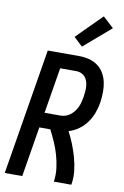

<svg xmlns="http://www.w3.org/2000/svg" viewBox="-105 -1043 710 1102"><g transform="rotate(10 250.0 -492.0)"><path d="M4 0 125 -735H307Q337 -735 365.5 -728Q394 -721 416.5 -704.5Q439 -688 453 -664Q467 -640 473 -612Q479 -584 478.5 -554Q478 -524 474 -495Q469 -464 458 -433.5Q447 -403 428 -376Q409 -349 382 -329.5Q355 -310 323 -300Q341 -266 355 -230.5Q369 -195 379.5 -157.5Q390 -120 394.5 -80.5Q399 -41 392 0H290Q296 -40 291 -79Q286 -118 275.5 -154.5Q265 -191 250 -225Q235 -259 218 -292H154L106 0ZM169 -380H261Q276 -380 290.5 -384.5Q305 -389 318 -399Q331 -409 341 -422Q351 -435 357.5 -449.5Q364 -464 367.5 -479Q371 -494 374 -509Q376 -524 377.5 -539.5Q379 -555 378 -570Q377 -585 372.5 -599Q368 -613 359 -624Q350 -635 336.5 -641Q323 -647 308 -647H213ZM314 -791 263 -839 408 -984 471 -926Z"/></g></svg>

Font: Iosevka Curly Semibold
Style: Italic
Weight: 600
Italic angle: -9°
Monospace: yes
Designer: Belleve Invis
Foundry: Belleve Invis
Version: Version 22.1.2; ttfautohint (v1.8.4)